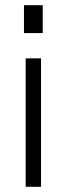

<svg xmlns="http://www.w3.org/2000/svg" viewBox="-20 -717 256 737"><path d="M78.5 -493H137.5V0H78.5ZM72 -697H144V-590H72Z"/></svg>

Font: HK Grotesk Light
Style: Regular
Weight: 300
Designer: Alfredo Marco Pradil
Foundry: Hanken Design Co.
Version: Version 3.001